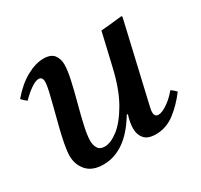

<svg xmlns="http://www.w3.org/2000/svg" viewBox="-111 -619 807 772"><g transform="rotate(-30 293.0 -233.0)"><path d="M393 -309 428 -459Q452 -461 477 -463.5Q502 -466 526 -469L529 -465L447 -111Q446 -104 443 -93Q440 -82 440 -72Q440 -63 444 -57Q448 -51 458 -51Q475 -51 501 -69Q527 -87 548 -113Q561 -104 571 -93Q537 -48 497.5 -18Q458 12 410 12Q373 12 357 -6.5Q341 -25 341 -53Q341 -81 352 -115H347Q307 -49 262 -18.5Q217 12 167 12Q116 12 90.5 -16.5Q65 -45 65 -86Q65 -108 71.5 -141.5Q78 -175 87.5 -212.5Q97 -250 106.5 -286Q116 -322 122.5 -350.5Q129 -379 129 -394Q129 -417 111 -417Q97 -417 74.5 -401.5Q52 -386 30 -363Q23 -368 17.5 -373Q12 -378 7 -384Q47 -431 89.5 -454.5Q132 -478 169 -478Q203 -478 217 -460Q231 -442 231 -415Q231 -389 221.5 -346Q212 -303 199 -255Q186 -207 176.5 -164.5Q167 -122 167 -97Q167 -77 176 -62.5Q185 -48 207 -48Q235 -48 270 -75Q305 -102 338.5 -160Q372 -218 393 -309Z"/></g></svg>

Font: Tiro Bangla
Style: Italic
Weight: 400
Italic angle: -11°
Designer: Bangla: John Hudson & Fiona Ross, assisted by Neelakash Kshetrimayum. Latin: John Hudson with Paul Hanslow, assisted by 
Foundry: Tiro Typeworks Ltd.
Version: Version 1.60